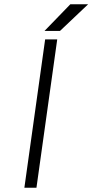

<svg xmlns="http://www.w3.org/2000/svg" viewBox="-20 -886 436 906"><path d="M95 0H152L250 -700H193ZM190 -740H263L396 -866H312Z"/></svg>

Font: Unageo
Style: Light-Italic
Weight: 300
Designer: Richard Sepsi
Foundry: Richard Sepsi
Version: Version 2.000